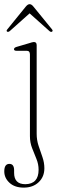

<svg xmlns="http://www.w3.org/2000/svg" viewBox="-30 -644 284 898"><path d="M141.5 -18.5Q141.5 11.5 150.5 38.2Q159.5 65 168.5 90.8Q177.5 116.5 177.5 143Q177.5 183 150.8 208.2Q124 233.5 81 233.5Q39 233.5 14.5 211Q-10 188.5 -10 157.5Q-10 122.5 14 122.5Q36 122.5 36 152.5V164.5Q36 217.5 88.5 217.5Q150.5 216.5 150.5 150Q150.5 123.5 140.2 98.8Q130 74 120 48.2Q110 22.5 110 -7V-389.5Q110 -406.5 95 -406.5H47Q35.5 -406.5 35.5 -414Q35.5 -421 47 -424.5L106.5 -442Q114 -444.5 119.5 -446Q125 -447.5 128.5 -447.5Q141.5 -447.5 141.5 -433ZM213.5 -496Q209 -492.5 201.5 -498.5L108.5 -581.5L15.5 -498.5Q8 -493 3.5 -496Q-2 -499.5 4.5 -507L90.5 -613Q100 -624.5 108.5 -624.5Q117.5 -624.5 126.5 -613L213 -507Q219 -500 213.5 -496Z"/></svg>

Font: Fraunces 72pt S050 Thin
Style: Regular
Weight: 100
Version: Version 1.000; ttfautohint (v1.8.3)